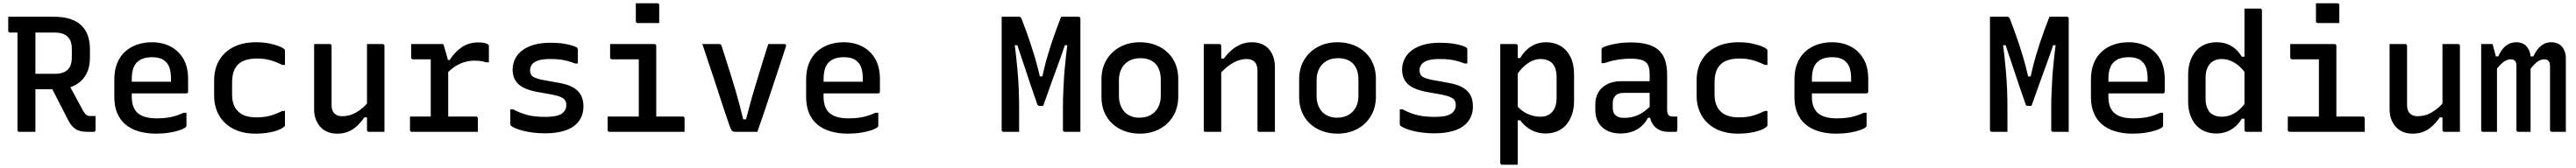

<svg xmlns="http://www.w3.org/2000/svg" viewBox="-20 -802 15640 1022"><path d="M378 -324Q406 -273 431.5 -226.5Q457 -180 484 -129Q495 -110 504.5 -103Q514 -96 528 -96Q534 -96 537 -96Q540 -96 544 -96H560Q560 -73 560 -53.5Q560 -34 560 -11Q560 -6 557 -3Q554 0 549 0Q542 0 532 0Q522 0 513 0Q483 0 462 -6.5Q441 -13 425 -28Q409 -43 395 -69Q368 -122 340.5 -175.5Q313 -229 286 -282ZM30 -700Q100 -700 170 -700Q240 -700 310 -700Q366 -700 407 -686.5Q448 -673 474.5 -647Q501 -621 513.5 -584.5Q526 -548 526 -502V-451Q526 -406 512.5 -370.5Q499 -335 472.5 -310Q446 -285 409 -272Q372 -259 324 -259Q290 -259 254.5 -259Q219 -259 184 -259L173 -253V-353Q208 -353 242.5 -353Q277 -353 312 -353Q348 -353 371 -364Q394 -375 405 -397Q416 -419 416 -451V-505Q416 -529 410 -547Q404 -565 392 -577Q380 -590 360 -597Q340 -604 312 -604Q267 -604 221.5 -604Q176 -604 131 -604Q86 -604 41 -604Q36 -604 33 -607Q30 -610 30 -615Q30 -637 30 -657.5Q30 -678 30 -700ZM195 0Q170 0 146.5 0Q123 0 97 0Q92 0 89 -3Q86 -6 86 -11Q86 -93 86 -171.5Q86 -250 86 -327.5Q86 -405 86 -484Q86 -563 86 -644H207L195 -622Q195 -581 195 -540Q195 -499 195 -459Q195 -399 195 -340.5Q195 -282 195 -222.5Q195 -163 195 -99Q195 -72 195 -47Q195 -22 195 0Z M902 -545Q965 -545 1014.5 -519.5Q1064 -494 1093 -444.5Q1122 -395 1122 -321V-244Q1122 -241 1120.5 -238.5Q1119 -236 1117 -235Q1115 -234 1111 -234H861Q845 -234 828 -234Q811 -234 794 -234H760L751 -305H1018Q1018 -310 1018 -314.5Q1018 -319 1018 -323Q1018 -359 1010.5 -385Q1003 -411 986 -426Q972 -441 951 -447.5Q930 -454 902 -454Q843 -454 811.5 -423Q780 -392 780 -321V-211Q780 -181 788 -158Q796 -135 811 -119Q830 -100 860 -91Q890 -82 931 -82Q968 -82 995.5 -86Q1023 -90 1047 -97.5Q1071 -105 1095 -116H1112Q1112 -97 1112 -77Q1112 -57 1112 -37Q1112 -35 1111 -33Q1110 -31 1108 -29Q1099 -20 1072 -10.5Q1045 -1 1007.5 5Q970 11 927 11Q868 11 820.5 -3.5Q773 -18 740.5 -46Q708 -74 691 -115.5Q674 -157 674 -211V-319Q674 -374 691 -416.5Q708 -459 739 -487.5Q770 -516 812 -530.5Q854 -545 902 -545Z M1534 -545Q1580 -545 1615.5 -537.5Q1651 -530 1674.5 -520.5Q1698 -511 1706 -503Q1709 -500 1709.5 -497.5Q1710 -495 1710 -492Q1710 -471 1710 -449.5Q1710 -428 1710 -407H1694Q1658 -425 1622 -435.5Q1586 -446 1540 -446Q1490 -446 1456.5 -431Q1423 -416 1406 -384Q1389 -352 1389 -302V-228Q1389 -194 1398 -168Q1407 -142 1425 -125Q1442 -107 1470 -97.5Q1498 -88 1538 -88Q1569 -88 1595 -92.5Q1621 -97 1645 -106Q1669 -115 1694 -127H1710Q1710 -105 1710 -83.5Q1710 -62 1710 -41Q1710 -39 1709.5 -37Q1709 -35 1707 -33Q1698 -23 1673 -12.5Q1648 -2 1611 4.5Q1574 11 1530 11Q1472 11 1426 -5.5Q1380 -22 1347.5 -52.5Q1315 -83 1297.5 -125.5Q1280 -168 1280 -220V-311Q1280 -384 1311.5 -436.5Q1343 -489 1400 -517Q1457 -545 1534 -545Z M1982 -534Q1986 -534 1988 -532.5Q1990 -531 1991.5 -529Q1993 -527 1993 -523Q1993 -478 1993 -431.5Q1993 -385 1993 -339Q1993 -293 1993 -248.5Q1993 -204 1993 -162Q1993 -129 2010 -112Q2027 -95 2056 -95Q2079 -95 2100.5 -100.5Q2122 -106 2142.5 -118Q2163 -130 2183.5 -147.5Q2204 -165 2223 -191V-88H2192Q2171 -58 2147 -35.5Q2123 -13 2094 -1Q2065 11 2027 11Q1995 11 1969 0.5Q1943 -10 1925 -30Q1907 -50 1897 -77Q1887 -104 1887 -137Q1887 -182 1887 -226.5Q1887 -271 1887 -316.5Q1887 -362 1887 -406Q1887 -438 1887 -470Q1887 -502 1887 -534Q1911 -534 1935 -534Q1959 -534 1982 -534ZM2303 -534Q2307 -534 2309 -532.5Q2311 -531 2312.5 -529Q2314 -527 2314 -523Q2314 -452 2314 -381.5Q2314 -311 2314 -240Q2314 -169 2314 -99Q2314 -78 2314 -60Q2314 -42 2314 -26.5Q2314 -11 2314 0Q2298 0 2281.5 0Q2265 0 2249.5 0Q2234 0 2219 0Q2216 0 2213.5 -1.5Q2211 -3 2209.5 -5Q2208 -7 2208 -11Q2208 -98 2208 -185.5Q2208 -273 2208 -360Q2208 -447 2208 -534Q2225 -534 2240.5 -534Q2256 -534 2272 -534Q2288 -534 2303 -534Z M2595 -55V-108Q2595 -125 2595 -141Q2595 -157 2595 -173.5Q2595 -190 2595 -206Q2595 -245 2595 -284Q2595 -323 2595 -362.5Q2595 -402 2595 -441H2579Q2556 -441 2532.5 -441Q2509 -441 2487 -441Q2482 -441 2479 -444Q2476 -447 2476 -452Q2476 -472 2476 -492.5Q2476 -513 2476 -534Q2488 -534 2502.5 -534Q2517 -534 2532.5 -534Q2548 -534 2564.5 -534Q2581 -534 2599 -534Q2617 -534 2635.5 -534Q2654 -534 2671 -534Q2671 -534 2674 -525.5Q2677 -517 2681 -503Q2685 -489 2689.5 -473.5Q2694 -458 2697.5 -443.5Q2701 -429 2701 -418Q2701 -379 2701 -334.5Q2701 -290 2701 -242Q2701 -194 2701 -145.5Q2701 -97 2701 -50ZM2677 -437H2710Q2740 -485 2783 -514.5Q2826 -544 2884 -544Q2910 -544 2924.5 -540Q2939 -536 2944 -531Q2947 -529 2947.5 -526Q2948 -523 2948 -519Q2948 -495 2948 -471Q2948 -447 2948 -423H2931Q2913 -429 2896.5 -431Q2880 -433 2859 -433Q2830 -433 2800.5 -424.5Q2771 -416 2742.5 -397.5Q2714 -379 2685 -347ZM2469 -93H2870Q2874 -93 2876 -91.5Q2878 -90 2879.5 -88Q2881 -86 2881 -82Q2881 -68 2881 -55Q2881 -42 2881 -28Q2881 -14 2881 0H2480Q2475 0 2472 -3Q2469 -6 2469 -11Q2469 -25 2469 -39Q2469 -53 2469 -66Q2469 -79 2469 -93Z M3292 -91Q3362 -91 3390 -110.5Q3418 -130 3418 -162Q3418 -179 3411.5 -190.5Q3405 -202 3387 -210.5Q3369 -219 3335 -226L3235 -244Q3186 -254 3154.5 -271Q3123 -288 3107.5 -315Q3092 -342 3092 -378Q3092 -414 3107.5 -444.5Q3123 -475 3152 -496.5Q3181 -518 3223.5 -530Q3266 -542 3321 -542Q3367 -542 3402 -536.5Q3437 -531 3458.5 -523.5Q3480 -516 3485 -510Q3486 -509 3486.5 -507.5Q3487 -506 3487.5 -505Q3488 -504 3488 -501Q3488 -480 3488 -458.5Q3488 -437 3488 -416H3471Q3445 -426 3422 -432Q3399 -438 3374.5 -440.5Q3350 -443 3317 -443Q3276 -443 3250 -435Q3224 -427 3211 -411.5Q3198 -396 3198 -374Q3198 -359 3204 -348Q3210 -337 3227 -329.5Q3244 -322 3274 -316L3373 -298Q3427 -289 3459.5 -270Q3492 -251 3507 -223Q3522 -195 3522 -155Q3522 -103 3495 -66Q3468 -29 3416 -10Q3364 9 3290 9Q3249 9 3214 4.5Q3179 0 3151.5 -7.5Q3124 -15 3106 -23Q3088 -31 3081 -38Q3080 -40 3079 -41.5Q3078 -43 3078 -45Q3078 -68 3078 -91Q3078 -114 3078 -137H3095Q3117 -125 3138.5 -116.5Q3160 -108 3183.5 -102Q3207 -96 3233.5 -93.5Q3260 -91 3292 -91Z M3858 -63V-110Q3858 -130 3858 -150.5Q3858 -171 3858 -192Q3858 -217 3858 -242Q3858 -267 3858 -291.5Q3858 -316 3858 -341Q3858 -366 3858 -391Q3858 -416 3858 -441H3841Q3816 -441 3792.5 -441Q3769 -441 3744.5 -441Q3720 -441 3695 -441Q3692 -441 3689.5 -442.5Q3687 -444 3685.5 -446.5Q3684 -449 3684 -452Q3684 -472 3684 -492.5Q3684 -513 3684 -534Q3729 -534 3774 -534Q3819 -534 3863.5 -534Q3908 -534 3953 -534Q3957 -534 3959 -532.5Q3961 -531 3962.5 -529Q3964 -527 3964 -523Q3964 -475 3964 -427.5Q3964 -380 3964 -333.5Q3964 -287 3964 -241Q3964 -195 3964 -150.5Q3964 -106 3964 -63ZM3669 -93H4124Q4129 -93 4131 -91.5Q4133 -90 4134.5 -88Q4136 -86 4136 -82Q4136 -68 4136 -55Q4136 -42 4136 -28Q4136 -14 4136 0H3680Q3677 0 3674.5 -1.5Q3672 -3 3670.5 -5Q3669 -7 3669 -11Q3669 -25 3669 -39Q3669 -53 3669 -66Q3669 -79 3669 -93ZM3840 -782Q3856 -782 3872.5 -782Q3889 -782 3905.5 -782Q3922 -782 3938.5 -782Q3955 -782 3971 -782Q3976 -782 3979 -779Q3982 -776 3982 -771V-662Q3966 -662 3949.5 -662Q3933 -662 3916.5 -662Q3900 -662 3883.5 -662Q3867 -662 3851 -662Q3846 -662 3843 -665Q3840 -668 3840 -673Z M4347 -534Q4351 -534 4353.5 -532.5Q4356 -531 4358 -528.5Q4360 -526 4361 -522Q4382 -455 4404 -386.5Q4426 -318 4448 -242.5Q4470 -167 4492 -76H4509Q4523 -130 4536.5 -179.5Q4550 -229 4564 -274.5Q4578 -320 4591 -363.5Q4604 -407 4617.5 -449.5Q4631 -492 4644 -534Q4668 -534 4692.5 -534Q4717 -534 4741 -534Q4746 -534 4748.5 -532Q4751 -530 4752 -526.5Q4753 -523 4751 -518Q4730 -454 4708.5 -389Q4687 -324 4665.5 -259Q4644 -194 4622.5 -129.5Q4601 -65 4578 0Q4543 0 4508 0Q4473 0 4445 0Q4436 0 4430 -2.5Q4424 -5 4419.5 -12.5Q4415 -20 4410 -35Q4394 -80 4378 -128Q4362 -176 4346 -226Q4330 -276 4313 -327Q4296 -378 4278.5 -430Q4261 -482 4244 -534Q4270 -534 4295.5 -534Q4321 -534 4347 -534Z M5102 -545Q5165 -545 5214.5 -519.5Q5264 -494 5293 -444.5Q5322 -395 5322 -321V-244Q5322 -241 5320.5 -238.5Q5319 -236 5317 -235Q5315 -234 5311 -234H5061Q5045 -234 5028 -234Q5011 -234 4994 -234H4960L4951 -305H5218Q5218 -310 5218 -314.5Q5218 -319 5218 -323Q5218 -359 5210.5 -385Q5203 -411 5186 -426Q5172 -441 5151 -447.5Q5130 -454 5102 -454Q5043 -454 5011.5 -423Q4980 -392 4980 -321V-211Q4980 -181 4988 -158Q4996 -135 5011 -119Q5030 -100 5060 -91Q5090 -82 5131 -82Q5168 -82 5195.5 -86Q5223 -90 5247 -97.5Q5271 -105 5295 -116H5312Q5312 -97 5312 -77Q5312 -57 5312 -37Q5312 -35 5311 -33Q5310 -31 5308 -29Q5299 -20 5272 -10.5Q5245 -1 5207.5 5Q5170 11 5127 11Q5068 11 5020.5 -3.5Q4973 -18 4940.5 -46Q4908 -74 4891 -115.5Q4874 -157 4874 -211V-319Q4874 -374 4891 -416.5Q4908 -459 4939 -487.5Q4970 -516 5012 -530.5Q5054 -545 5102 -545Z M6167 0Q6143 0 6119.5 0Q6096 0 6072 0Q6069 0 6066.5 -1.5Q6064 -3 6062.5 -5Q6061 -7 6061 -11Q6061 -85 6061 -158.5Q6061 -232 6061 -305.5Q6061 -379 6061 -453Q6061 -527 6061 -600Q6061 -625 6061 -650Q6061 -675 6061 -700Q6077 -700 6095.5 -700Q6114 -700 6132 -700Q6150 -700 6167 -700Q6171 -700 6174 -698Q6177 -696 6180.5 -690Q6184 -684 6188 -672Q6202 -635 6214 -601.5Q6226 -568 6237 -534.5Q6248 -501 6259 -465Q6270 -429 6281 -386Q6292 -343 6304 -290L6273 -337H6329L6297 -290Q6309 -343 6319.5 -386.5Q6330 -430 6341.5 -468.5Q6353 -507 6365 -543.5Q6377 -580 6391 -618Q6405 -656 6422 -700Q6439 -700 6457.5 -700Q6476 -700 6494 -700Q6512 -700 6529 -700Q6532 -700 6534.5 -698.5Q6537 -697 6538 -695Q6539 -693 6539 -689Q6539 -659 6539 -618Q6539 -577 6539 -527.5Q6539 -478 6539 -423.5Q6539 -369 6539 -313.5Q6539 -258 6539 -203.5Q6539 -149 6539 -100Q6539 -84 6539 -67Q6539 -50 6539 -33.5Q6539 -17 6539 0Q6514 0 6490 0Q6466 0 6444 0Q6441 0 6438.5 -1.5Q6436 -3 6434.5 -5Q6433 -7 6433 -11Q6433 -34 6433 -56.5Q6433 -79 6433 -101.5Q6433 -124 6433 -146Q6433 -170 6433.5 -195.5Q6434 -221 6435.5 -250Q6437 -279 6438.5 -311Q6440 -343 6443.5 -380.5Q6447 -418 6451.5 -460Q6456 -502 6463 -551L6478 -527H6420L6452 -549Q6438 -507 6424 -466.5Q6410 -426 6395.5 -387.5Q6381 -349 6367.5 -311Q6354 -273 6340.5 -234.5Q6327 -196 6313 -158Q6307 -158 6301.5 -158Q6296 -158 6290 -158Q6286 -158 6283 -159.5Q6280 -161 6278 -166Q6269 -193 6257 -226.5Q6245 -260 6232 -299.5Q6219 -339 6205 -381Q6191 -423 6176.5 -466Q6162 -509 6148 -551L6184 -527H6123L6137 -552Q6144 -504 6148.5 -461.5Q6153 -419 6156.5 -382.5Q6160 -346 6162 -313Q6164 -280 6165 -251Q6166 -222 6166.5 -196Q6167 -170 6167 -146Q6167 -110 6167 -73.5Q6167 -37 6167 0Z M6900 -545Q6952 -545 6995 -528.5Q7038 -512 7069 -482.5Q7100 -453 7116.5 -412.5Q7133 -372 7133 -323V-215Q7133 -148 7103 -97Q7073 -46 7020 -17.5Q6967 11 6900 11Q6848 11 6805 -5.5Q6762 -22 6731 -51.5Q6700 -81 6683.5 -121.5Q6667 -162 6667 -211V-319Q6667 -386 6697 -437Q6727 -488 6780 -516.5Q6833 -545 6900 -545ZM6904 -448Q6862 -448 6833 -431Q6804 -414 6788.5 -384Q6773 -354 6773 -315V-218Q6773 -187 6782.5 -162Q6792 -137 6809 -119Q6824 -104 6846.5 -95Q6869 -86 6896 -86Q6938 -86 6967.5 -103.5Q6997 -121 7012 -151Q7027 -181 7027 -219V-316Q7027 -349 7018.5 -374Q7010 -399 6993 -416Q6977 -432 6954.5 -440Q6932 -448 6904 -448Z M7720 0Q7695 0 7673 0Q7651 0 7625 0Q7622 0 7619.5 -1.5Q7617 -3 7615.5 -5Q7614 -7 7614 -11Q7614 -71 7614 -131.5Q7614 -192 7614 -252Q7614 -312 7614 -372Q7614 -408 7597 -425.5Q7580 -443 7547 -443Q7528 -443 7506.5 -437Q7485 -431 7463.5 -418.5Q7442 -406 7420.5 -387.5Q7399 -369 7378 -343V-446H7410Q7432 -476 7458 -498Q7484 -520 7514.5 -532.5Q7545 -545 7580 -545Q7613 -545 7639 -534.5Q7665 -524 7683 -503.5Q7701 -483 7710.5 -455Q7720 -427 7720 -394Q7720 -346 7720 -297Q7720 -248 7720 -199.5Q7720 -151 7720 -102Q7720 -76 7720 -50.5Q7720 -25 7720 0ZM7394 0Q7377 0 7362 0Q7347 0 7331 0Q7315 0 7299 0Q7296 0 7294 -0.5Q7292 -1 7290.5 -2.5Q7289 -4 7288.5 -6Q7288 -8 7288 -11Q7288 -64 7288 -117.5Q7288 -171 7288 -223.5Q7288 -276 7288 -329Q7288 -382 7288 -435Q7288 -466 7288 -491.5Q7288 -517 7288 -534Q7306 -534 7322 -534Q7338 -534 7353 -534Q7368 -534 7383 -534Q7387 -534 7389 -532.5Q7391 -531 7392.5 -529Q7394 -527 7394 -523Q7394 -436 7394 -349Q7394 -262 7394 -174.5Q7394 -87 7394 0Z M8100 -545Q8152 -545 8195 -528.5Q8238 -512 8269 -482.5Q8300 -453 8316.5 -412.5Q8333 -372 8333 -323V-215Q8333 -148 8303 -97Q8273 -46 8220 -17.5Q8167 11 8100 11Q8048 11 8005 -5.5Q7962 -22 7931 -51.5Q7900 -81 7883.5 -121.5Q7867 -162 7867 -211V-319Q7867 -386 7897 -437Q7927 -488 7980 -516.5Q8033 -545 8100 -545ZM8104 -448Q8062 -448 8033 -431Q8004 -414 7988.5 -384Q7973 -354 7973 -315V-218Q7973 -187 7982.5 -162Q7992 -137 8009 -119Q8024 -104 8046.5 -95Q8069 -86 8096 -86Q8138 -86 8167.5 -103.5Q8197 -121 8212 -151Q8227 -181 8227 -219V-316Q8227 -349 8218.5 -374Q8210 -399 8193 -416Q8177 -432 8154.5 -440Q8132 -448 8104 -448Z M8692 -91Q8762 -91 8790 -110.5Q8818 -130 8818 -162Q8818 -179 8811.5 -190.5Q8805 -202 8787 -210.5Q8769 -219 8735 -226L8635 -244Q8586 -254 8554.5 -271Q8523 -288 8507.5 -315Q8492 -342 8492 -378Q8492 -414 8507.5 -444.5Q8523 -475 8552 -496.5Q8581 -518 8623.5 -530Q8666 -542 8721 -542Q8767 -542 8802 -536.5Q8837 -531 8858.5 -523.5Q8880 -516 8885 -510Q8886 -509 8886.5 -507.5Q8887 -506 8887.5 -505Q8888 -504 8888 -501Q8888 -480 8888 -458.5Q8888 -437 8888 -416H8871Q8845 -426 8822 -432Q8799 -438 8774.5 -440.5Q8750 -443 8717 -443Q8676 -443 8650 -435Q8624 -427 8611 -411.5Q8598 -396 8598 -374Q8598 -359 8604 -348Q8610 -337 8627 -329.5Q8644 -322 8674 -316L8773 -298Q8827 -289 8859.5 -270Q8892 -251 8907 -223Q8922 -195 8922 -155Q8922 -103 8895 -66Q8868 -29 8816 -10Q8764 9 8690 9Q8649 9 8614 4.5Q8579 0 8551.5 -7.5Q8524 -15 8506 -23Q8488 -31 8481 -38Q8480 -40 8479 -41.5Q8478 -43 8478 -45Q8478 -68 8478 -91Q8478 -114 8478 -137H8495Q8517 -125 8538.5 -116.5Q8560 -108 8583.5 -102Q8607 -96 8633.5 -93.5Q8660 -91 8692 -91Z M9088 -534Q9104 -534 9119.5 -534Q9135 -534 9151 -534Q9167 -534 9183 -534Q9187 -534 9189 -532.5Q9191 -531 9192.5 -529Q9194 -527 9194 -523Q9194 -433 9194 -342.5Q9194 -252 9194 -161.5Q9194 -71 9194 19.5Q9194 110 9194 200Q9178 200 9162 200Q9146 200 9130.5 200Q9115 200 9099 200Q9096 200 9093.5 198.5Q9091 197 9089.5 194.5Q9088 192 9088 189Q9088 111 9088 33.5Q9088 -44 9088 -122Q9088 -200 9088 -278Q9088 -356 9088 -433Q9088 -460 9088 -485Q9088 -510 9088 -534ZM9365 -545Q9416 -545 9454.5 -522Q9493 -499 9514.5 -455Q9536 -411 9536 -350V-189Q9536 -143 9523.5 -106Q9511 -69 9488.5 -43Q9466 -17 9434 -3.5Q9402 10 9363 10Q9332 10 9303.5 0.5Q9275 -9 9251.5 -27Q9228 -45 9209 -70H9180V-170Q9210 -130 9250 -111Q9290 -92 9332 -92Q9363 -92 9384.5 -105Q9406 -118 9418 -144Q9430 -170 9430 -206V-333Q9430 -362 9423 -383Q9416 -404 9403 -418Q9390 -430 9372.5 -436.5Q9355 -443 9332 -443Q9306 -443 9280 -431Q9254 -419 9229 -395.5Q9204 -372 9181 -336V-449H9209Q9227 -480 9250.5 -501Q9274 -522 9303 -533.5Q9332 -545 9365 -545Z M10101 -348Q10101 -321 10101 -294.5Q10101 -268 10101 -240.5Q10101 -213 10101 -186Q10101 -159 10101 -134Q10101 -122 10103.5 -114Q10106 -106 10110 -101Q10115 -97 10121.5 -95Q10128 -93 10137 -93Q10139 -93 10141.5 -93Q10144 -93 10147 -93H10163Q10163 -72 10163 -52Q10163 -32 10163 -11Q10163 -6 10160 -3Q10157 0 10152 0Q10147 0 10133.5 0Q10120 0 10110 0Q10084 0 10063.5 -7.5Q10043 -15 10027.5 -30Q10012 -45 10003.5 -66.5Q9995 -88 9995 -116Q9995 -150 9995 -185.5Q9995 -221 9995 -255Q9995 -271 9995 -287Q9995 -303 9995 -319Q9995 -335 9995 -351Q9995 -387 9984.5 -407.5Q9974 -428 9948.5 -436.5Q9923 -445 9879 -445Q9850 -445 9823.5 -442Q9797 -439 9771.5 -433Q9746 -427 9720 -418H9703Q9703 -439 9703 -460Q9703 -481 9703 -501Q9703 -505 9704 -507Q9705 -509 9706 -510Q9712 -516 9738 -524Q9764 -532 9801.5 -538Q9839 -544 9879 -544Q9937 -544 9979 -533Q10021 -522 10048 -498.5Q10075 -475 10088 -438Q10101 -401 10101 -348ZM9771 -145Q9771 -116 9788 -100.5Q9805 -85 9839 -85Q9871 -85 9899.5 -93Q9928 -101 9956 -120Q9984 -139 10014 -172V-85H9984Q9969 -55 9944.5 -33.5Q9920 -12 9888 -1Q9856 10 9817 10Q9770 10 9736 -7.5Q9702 -25 9683.5 -57Q9665 -89 9665 -133V-166Q9665 -199 9676 -225Q9687 -251 9707.5 -269.5Q9728 -288 9757 -298Q9786 -308 9822 -308Q9857 -308 9890 -308Q9923 -308 9954.5 -308Q9986 -308 10017 -308Q10025 -308 10029.5 -296Q10034 -284 10035 -267.5Q10036 -251 10036 -237Q10000 -237 9969 -237Q9938 -237 9906.5 -237Q9875 -237 9839 -237Q9821 -237 9808.5 -233Q9796 -229 9787 -220Q9780 -212 9775.5 -201.5Q9771 -191 9771 -177Z M10534 -545Q10580 -545 10615.5 -537.5Q10651 -530 10674.5 -520.5Q10698 -511 10706 -503Q10709 -500 10709.5 -497.5Q10710 -495 10710 -492Q10710 -471 10710 -449.5Q10710 -428 10710 -407H10694Q10658 -425 10622 -435.5Q10586 -446 10540 -446Q10490 -446 10456.5 -431Q10423 -416 10406 -384Q10389 -352 10389 -302V-228Q10389 -194 10398 -168Q10407 -142 10425 -125Q10442 -107 10470 -97.5Q10498 -88 10538 -88Q10569 -88 10595 -92.5Q10621 -97 10645 -106Q10669 -115 10694 -127H10710Q10710 -105 10710 -83.5Q10710 -62 10710 -41Q10710 -39 10709.5 -37Q10709 -35 10707 -33Q10698 -23 10673 -12.5Q10648 -2 10611 4.5Q10574 11 10530 11Q10472 11 10426 -5.5Q10380 -22 10347.5 -52.5Q10315 -83 10297.5 -125.5Q10280 -168 10280 -220V-311Q10280 -384 10311.5 -436.5Q10343 -489 10400 -517Q10457 -545 10534 -545Z M11102 -545Q11165 -545 11214.5 -519.5Q11264 -494 11293 -444.5Q11322 -395 11322 -321V-244Q11322 -241 11320.5 -238.5Q11319 -236 11317 -235Q11315 -234 11311 -234H11061Q11045 -234 11028 -234Q11011 -234 10994 -234H10960L10951 -305H11218Q11218 -310 11218 -314.5Q11218 -319 11218 -323Q11218 -359 11210.5 -385Q11203 -411 11186 -426Q11172 -441 11151 -447.5Q11130 -454 11102 -454Q11043 -454 11011.5 -423Q10980 -392 10980 -321V-211Q10980 -181 10988 -158Q10996 -135 11011 -119Q11030 -100 11060 -91Q11090 -82 11131 -82Q11168 -82 11195.5 -86Q11223 -90 11247 -97.5Q11271 -105 11295 -116H11312Q11312 -97 11312 -77Q11312 -57 11312 -37Q11312 -35 11311 -33Q11310 -31 11308 -29Q11299 -20 11272 -10.5Q11245 -1 11207.5 5Q11170 11 11127 11Q11068 11 11020.5 -3.5Q10973 -18 10940.5 -46Q10908 -74 10891 -115.5Q10874 -157 10874 -211V-319Q10874 -374 10891 -416.5Q10908 -459 10939 -487.5Q10970 -516 11012 -530.5Q11054 -545 11102 -545Z M12167 0Q12143 0 12119.5 0Q12096 0 12072 0Q12069 0 12066.5 -1.5Q12064 -3 12062.5 -5Q12061 -7 12061 -11Q12061 -85 12061 -158.5Q12061 -232 12061 -305.5Q12061 -379 12061 -453Q12061 -527 12061 -600Q12061 -625 12061 -650Q12061 -675 12061 -700Q12077 -700 12095.5 -700Q12114 -700 12132 -700Q12150 -700 12167 -700Q12171 -700 12174 -698Q12177 -696 12180.5 -690Q12184 -684 12188 -672Q12202 -635 12214 -601.5Q12226 -568 12237 -534.5Q12248 -501 12259 -465Q12270 -429 12281 -386Q12292 -343 12304 -290L12273 -337H12329L12297 -290Q12309 -343 12319.5 -386.5Q12330 -430 12341.5 -468.5Q12353 -507 12365 -543.5Q12377 -580 12391 -618Q12405 -656 12422 -700Q12439 -700 12457.5 -700Q12476 -700 12494 -700Q12512 -700 12529 -700Q12532 -700 12534.5 -698.5Q12537 -697 12538 -695Q12539 -693 12539 -689Q12539 -659 12539 -618Q12539 -577 12539 -527.5Q12539 -478 12539 -423.5Q12539 -369 12539 -313.5Q12539 -258 12539 -203.5Q12539 -149 12539 -100Q12539 -84 12539 -67Q12539 -50 12539 -33.5Q12539 -17 12539 0Q12514 0 12490 0Q12466 0 12444 0Q12441 0 12438.5 -1.5Q12436 -3 12434.5 -5Q12433 -7 12433 -11Q12433 -34 12433 -56.5Q12433 -79 12433 -101.5Q12433 -124 12433 -146Q12433 -170 12433.5 -195.5Q12434 -221 12435.5 -250Q12437 -279 12438.5 -311Q12440 -343 12443.5 -380.5Q12447 -418 12451.5 -460Q12456 -502 12463 -551L12478 -527H12420L12452 -549Q12438 -507 12424 -466.5Q12410 -426 12395.5 -387.5Q12381 -349 12367.5 -311Q12354 -273 12340.5 -234.5Q12327 -196 12313 -158Q12307 -158 12301.5 -158Q12296 -158 12290 -158Q12286 -158 12283 -159.5Q12280 -161 12278 -166Q12269 -193 12257 -226.5Q12245 -260 12232 -299.5Q12219 -339 12205 -381Q12191 -423 12176.5 -466Q12162 -509 12148 -551L12184 -527H12123L12137 -552Q12144 -504 12148.5 -461.5Q12153 -419 12156.5 -382.5Q12160 -346 12162 -313Q12164 -280 12165 -251Q12166 -222 12166.5 -196Q12167 -170 12167 -146Q12167 -110 12167 -73.5Q12167 -37 12167 0Z M12902 -545Q12965 -545 13014.5 -519.5Q13064 -494 13093 -444.5Q13122 -395 13122 -321V-244Q13122 -241 13120.5 -238.5Q13119 -236 13117 -235Q13115 -234 13111 -234H12861Q12845 -234 12828 -234Q12811 -234 12794 -234H12760L12751 -305H13018Q13018 -310 13018 -314.5Q13018 -319 13018 -323Q13018 -359 13010.5 -385Q13003 -411 12986 -426Q12972 -441 12951 -447.5Q12930 -454 12902 -454Q12843 -454 12811.5 -423Q12780 -392 12780 -321V-211Q12780 -181 12788 -158Q12796 -135 12811 -119Q12830 -100 12860 -91Q12890 -82 12931 -82Q12968 -82 12995.5 -86Q13023 -90 13047 -97.5Q13071 -105 13095 -116H13112Q13112 -97 13112 -77Q13112 -57 13112 -37Q13112 -35 13111 -33Q13110 -31 13108 -29Q13099 -20 13072 -10.5Q13045 -1 13007.5 5Q12970 11 12927 11Q12868 11 12820.5 -3.5Q12773 -18 12740.5 -46Q12708 -74 12691 -115.5Q12674 -157 12674 -211V-319Q12674 -374 12691 -416.5Q12708 -459 12739 -487.5Q12770 -516 12812 -530.5Q12854 -545 12902 -545Z M13437 -545Q13472 -545 13500 -534.5Q13528 -524 13550.5 -504.5Q13573 -485 13590 -457H13621V-345Q13587 -395 13548 -419Q13509 -443 13468 -443Q13438 -443 13416 -430Q13394 -417 13382 -391.5Q13370 -366 13370 -329V-202Q13370 -173 13377.5 -151.5Q13385 -130 13397 -117Q13410 -105 13428 -98.5Q13446 -92 13468 -92Q13495 -92 13521 -101.5Q13547 -111 13572.5 -133Q13598 -155 13621 -190V-80H13590Q13573 -52 13549.5 -31.5Q13526 -11 13497.5 -0.5Q13469 10 13435 10Q13397 10 13365.5 -3Q13334 -16 13311.5 -41.5Q13289 -67 13276.5 -103Q13264 -139 13264 -185V-346Q13264 -393 13276.5 -429.5Q13289 -466 13311.5 -492Q13334 -518 13366 -531.5Q13398 -545 13437 -545ZM13701 -750Q13705 -750 13707 -748.5Q13709 -747 13710.5 -745Q13712 -743 13712 -739Q13712 -663 13712 -584.5Q13712 -506 13712 -428Q13712 -350 13712 -274.5Q13712 -199 13712 -128Q13712 -92 13712 -60Q13712 -28 13712 0Q13701 0 13689 0Q13677 0 13665 0Q13653 0 13641 0Q13629 0 13617 0Q13614 0 13611.5 -1.5Q13609 -3 13607.5 -5Q13606 -7 13606 -11Q13606 -91 13606 -171Q13606 -251 13606 -330.5Q13606 -410 13606 -490Q13606 -570 13606 -650Q13606 -675 13606 -700Q13606 -725 13606 -750Q13618 -750 13630 -750Q13642 -750 13654 -750Q13666 -750 13678 -750Q13690 -750 13701 -750Z M14058 -63V-110Q14058 -130 14058 -150.5Q14058 -171 14058 -192Q14058 -217 14058 -242Q14058 -267 14058 -291.5Q14058 -316 14058 -341Q14058 -366 14058 -391Q14058 -416 14058 -441H14041Q14016 -441 13992.5 -441Q13969 -441 13944.5 -441Q13920 -441 13895 -441Q13892 -441 13889.5 -442.5Q13887 -444 13885.5 -446.5Q13884 -449 13884 -452Q13884 -472 13884 -492.5Q13884 -513 13884 -534Q13929 -534 13974 -534Q14019 -534 14063.5 -534Q14108 -534 14153 -534Q14157 -534 14159 -532.5Q14161 -531 14162.5 -529Q14164 -527 14164 -523Q14164 -475 14164 -427.5Q14164 -380 14164 -333.5Q14164 -287 14164 -241Q14164 -195 14164 -150.5Q14164 -106 14164 -63ZM13869 -93H14324Q14329 -93 14331 -91.5Q14333 -90 14334.5 -88Q14336 -86 14336 -82Q14336 -68 14336 -55Q14336 -42 14336 -28Q14336 -14 14336 0H13880Q13877 0 13874.5 -1.5Q13872 -3 13870.5 -5Q13869 -7 13869 -11Q13869 -25 13869 -39Q13869 -53 13869 -66Q13869 -79 13869 -93ZM14040 -782Q14056 -782 14072.5 -782Q14089 -782 14105.5 -782Q14122 -782 14138.5 -782Q14155 -782 14171 -782Q14176 -782 14179 -779Q14182 -776 14182 -771V-662Q14166 -662 14149.5 -662Q14133 -662 14116.5 -662Q14100 -662 14083.5 -662Q14067 -662 14051 -662Q14046 -662 14043 -665Q14040 -668 14040 -673Z M14582 -534Q14586 -534 14588 -532.5Q14590 -531 14591.5 -529Q14593 -527 14593 -523Q14593 -478 14593 -431.5Q14593 -385 14593 -339Q14593 -293 14593 -248.5Q14593 -204 14593 -162Q14593 -129 14610 -112Q14627 -95 14656 -95Q14679 -95 14700.5 -100.5Q14722 -106 14742.5 -118Q14763 -130 14783.5 -147.5Q14804 -165 14823 -191V-88H14792Q14771 -58 14747 -35.5Q14723 -13 14694 -1Q14665 11 14627 11Q14595 11 14569 0.5Q14543 -10 14525 -30Q14507 -50 14497 -77Q14487 -104 14487 -137Q14487 -182 14487 -226.5Q14487 -271 14487 -316.5Q14487 -362 14487 -406Q14487 -438 14487 -470Q14487 -502 14487 -534Q14511 -534 14535 -534Q14559 -534 14582 -534ZM14903 -534Q14907 -534 14909 -532.5Q14911 -531 14912.5 -529Q14914 -527 14914 -523Q14914 -452 14914 -381.5Q14914 -311 14914 -240Q14914 -169 14914 -99Q14914 -78 14914 -60Q14914 -42 14914 -26.5Q14914 -11 14914 0Q14898 0 14881.5 0Q14865 0 14849.5 0Q14834 0 14819 0Q14816 0 14813.5 -1.5Q14811 -3 14809.5 -5Q14808 -7 14808 -11Q14808 -98 14808 -185.5Q14808 -273 14808 -360Q14808 -447 14808 -534Q14825 -534 14840.5 -534Q14856 -534 14872 -534Q14888 -534 14903 -534Z M15557 0Q15543 0 15528 0Q15513 0 15499 0Q15485 0 15472 0Q15469 0 15466.5 -1.5Q15464 -3 15462.5 -5Q15461 -7 15461 -11Q15461 -50 15461 -89Q15461 -128 15461 -167Q15461 -206 15461 -245Q15461 -284 15461 -323Q15461 -362 15461 -401Q15461 -422 15452 -431.5Q15443 -441 15426 -441Q15411 -441 15396 -433.5Q15381 -426 15365.5 -410Q15350 -394 15331 -368L15317 -459H15360Q15373 -487 15388.5 -505.5Q15404 -524 15423.5 -534.5Q15443 -545 15468 -545Q15488 -545 15504.5 -538.5Q15521 -532 15532.5 -519Q15544 -506 15550.5 -488Q15557 -470 15557 -447Q15557 -403 15557 -359.5Q15557 -316 15557 -273Q15557 -230 15557 -186.5Q15557 -143 15557 -100Q15557 -75 15557 -50Q15557 -25 15557 0ZM15343 0Q15331 0 15317.5 0Q15304 0 15292 0Q15280 0 15268 0Q15265 0 15262.5 -1.5Q15260 -3 15258.5 -5Q15257 -7 15257 -11Q15257 -50 15257 -89Q15257 -128 15257 -167Q15257 -206 15257 -245Q15257 -284 15257 -323Q15257 -362 15257 -401Q15257 -416 15253 -424.5Q15249 -433 15241.5 -437Q15234 -441 15223 -441Q15208 -441 15192.5 -433.5Q15177 -426 15161 -410Q15145 -394 15126 -367L15109 -459H15147Q15160 -488 15175.5 -506.5Q15191 -525 15211.5 -535Q15232 -545 15257 -545Q15276 -545 15292 -538.5Q15308 -532 15319.5 -518.5Q15331 -505 15337 -487.5Q15343 -470 15343 -447Q15343 -407 15343 -360Q15343 -313 15343 -258Q15343 -203 15343 -139Q15343 -75 15343 0ZM15139 0Q15129 0 15118 0Q15107 0 15097 0Q15087 0 15076 0Q15065 0 15054 0Q15051 0 15049 -0.5Q15047 -1 15045.5 -2.5Q15044 -4 15043.5 -6Q15043 -8 15043 -11Q15043 -82 15043 -152Q15043 -222 15043 -293Q15043 -364 15043 -434Q15043 -464 15043 -489.5Q15043 -515 15043 -534Q15052 -534 15060.5 -534Q15069 -534 15077.5 -534Q15086 -534 15095 -534Q15104 -534 15112 -534Q15112 -534 15116.5 -518.5Q15121 -503 15126 -483Q15131 -463 15135 -447Q15139 -431 15139 -431Q15139 -370 15139 -299Q15139 -228 15139 -152.5Q15139 -77 15139 0Z"/></svg>

Font: Recursive Monospace Medium
Style: Regular
Weight: 500
Version: Version 1.047